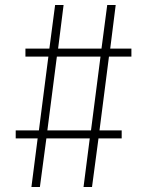

<svg xmlns="http://www.w3.org/2000/svg" viewBox="-20 -750 590 770"><path d="M106 0 131 -195H43V-227H136L174 -523H82V-555H178L201 -730H235L213 -555H387L410 -730H444L422 -555H507V-523H417L379 -227H468V-195H375L349 0H315L340 -195H166L140 0ZM168 -212 155 -227H360L343 -212L385 -538L398 -523H193L210 -538Z"/></svg>

Font: M PLUS Code Latin SemiExpanded ExtraLight
Style: Regular
Weight: 250
Width: 6
Designer: Coji Morishita
Foundry: UNDERFOREST DESIGN
Version: Version 1.002; ttfautohint (v1.8.3)